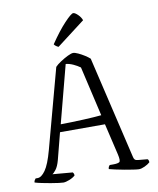

<svg xmlns="http://www.w3.org/2000/svg" viewBox="-100 -1025 904 1102"><g transform="rotate(-10 352.0 -474.0)"><path d="M179 0Q172 0 152 -2.5Q132 -5 106.5 -9.5Q81 -14 56.5 -19Q32 -24 16 -29Q16 -36 19.5 -42Q23 -48 26 -51H38Q60 -51 83.5 -84Q107 -117 129 -198L254 -661Q265 -673 287 -687.5Q309 -702 330.5 -712.5Q352 -723 363 -723Q373 -723 391.5 -714.5Q410 -706 428 -694.5Q446 -683 457 -673L597 -78Q599 -66 604.5 -60Q610 -54 624 -53L678 -48Q685 -43 685 -29Q673 -18 653.5 -9Q634 0 620 0Q611 0 587.5 -3.5Q564 -7 536 -12Q508 -17 484 -22.5Q460 -28 449 -31Q449 -39 452 -44.5Q455 -50 458 -53H478Q506 -53 515 -59.5Q524 -66 515 -105L472 -288H210L170 -133Q160 -96 146 -78.5Q132 -61 125 -58L242 -48Q244 -46 246.5 -41.5Q249 -37 249 -29Q236 -17 214.5 -8.5Q193 0 179 0ZM222 -332Q291 -333 356.5 -336Q422 -339 460 -343L393 -633Q375 -646 353 -656Q331 -666 310 -668ZM287 -772Q279 -775 272 -780.5Q265 -786 262 -791Q310 -862 350.5 -905Q391 -948 403 -948Q413 -948 429.5 -932Q446 -916 452 -898Z"/></g></svg>

Font: Texturina 72pt Light
Style: Regular
Weight: 300
Designer: Guillermo Torres Carreño
Foundry: Omnibus-Type
Version: Version 1.002; ttfautohint (v1.8.3)